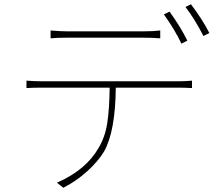

<svg xmlns="http://www.w3.org/2000/svg" viewBox="-20 -856 1040 907"><path d="M865 -664 837 -650Q804 -719 754 -788L781 -801Q833 -729 865 -664ZM658 -678H295Q250 -678 219 -675V-712Q269 -708 293 -708H658Q705 -708 737 -712V-675Q700 -678 658 -678ZM183 -472H822Q854 -472 887 -475V-440Q849 -442 822 -442H527Q525 -236 472 -141Q443 -93 391.5 -46.5Q340 0 279 31L249 7Q386 -53 445 -156Q477 -209 487 -276.5Q497 -344 498 -442H183Q132 -442 105 -440V-475Q142 -472 183 -472ZM856 -823 882 -836Q937 -763 969 -700L941 -686Q899 -768 856 -823Z"/></svg>

Font: Noto Sans Korean Thin
Style: Regular
Weight: 250
Designer: Ryoko NISHIZUKA  (kana & ideographs); Paul D. Hunt (Latin, Greek & Cyrillic); Wenlong ZHANG  (bopomofo); Sandoll Communi
Foundry: Adobe Systems Incorporated
Version: Version 1.0001;PS 1;hotconv 1.0.78;makeotf.lib2.5.61930